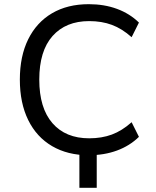

<svg xmlns="http://www.w3.org/2000/svg" viewBox="-20 -734 745 919"><path d="M360 165V-36H443V165ZM405 9Q304 9 229.5 -34.5Q155 -78 115 -159.5Q75 -241 75 -353Q75 -465 115 -546Q155 -627 229 -670.5Q303 -714 405 -714Q479 -714 540 -691.5Q601 -669 645 -626L610 -556Q564 -597 515.5 -615Q467 -633 407 -633Q295 -633 231.5 -561.5Q168 -490 168 -353Q168 -217 231 -144.5Q294 -72 407 -72Q467 -72 515.5 -90Q564 -108 610 -149L645 -79Q601 -36 540 -13.5Q479 9 405 9Z"/></svg>

Font: Nunito Sans 8pt
Style: Regular
Weight: 400
Version: Version 3.101;gftools[0.9.27]